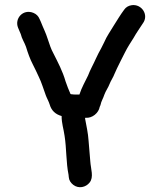

<svg xmlns="http://www.w3.org/2000/svg" viewBox="-20 -708 656 776"><path d="M512 -687C499 -685 489 -679 482 -669C467 -649 454 -627 440 -605C427 -583 411 -561 401 -537L389 -513C380 -496 376 -490 368 -472C358 -449 344 -425 336 -403C324 -378 310 -354 301 -326H284C279 -326 275 -326 271 -327C269 -327 267 -327 265 -328C257 -347 252 -358 245 -379C233 -421 214 -456 196 -492C186 -510 180 -529 173 -550C165 -576 155 -594 145 -620L140 -631C135 -643 127 -651 115 -656C73 -673 38 -633 53 -596L58 -584C61 -578 63 -573 64 -570C68 -552 79 -536 85 -519C93 -493 101 -470 113 -447C121 -432 129 -414 137 -397C148 -375 156 -347 165 -323C168 -314 178 -296 181 -285C188 -261 204 -246 229 -239C229 -209 237 -188 241 -159C249 -109 247 -50 257 -2L258 8C259 21 266 31 276 39C298 56 327 49 342 30C360 8 347 -25 345 -55C343 -82 340 -111 338 -139C336 -171 329 -200 324 -228V-232H325C353 -229 379 -252 383 -276C384 -278 385 -280 386 -283C389 -299 397 -310 402 -326C407 -340 418 -355 423 -369C428 -382 438 -396 443 -410L453 -432C463 -454 474 -473 485 -496C496 -518 508 -536 520 -555C531 -575 545 -594 557 -613C583 -647 553 -693 512 -687Z"/></svg>

Font: Electronic
Style: ExBlk
Weight: 900
Version: Version 1.011